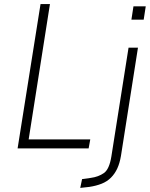

<svg xmlns="http://www.w3.org/2000/svg" viewBox="-20 -725 732 938"><path d="M66 0 178 -705H224L120 -44H421L413 0ZM622 -629 632 -694H692L682 -629ZM372 193 381 150 424 144Q461 139 487.5 120.5Q514 102 524 40L608 -492H654L571 36Q565 72 553 98Q541 124 522 143Q503 162 476.5 172.5Q450 183 417 188Z"/></svg>

Font: Nunito Sans 7pt Condensed ExtraLight
Style: Italic
Weight: 250
Width: 3
Italic angle: -9°
Designer: Vernon Adams
Foundry: Vernon Adams
Version: Version 3.101;gftools[0.9.27]